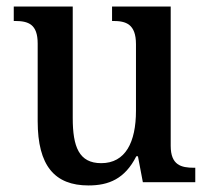

<svg xmlns="http://www.w3.org/2000/svg" viewBox="-20 -556 639 586"><path d="M250 10C312 10 361 -10 396 -79H401L416 0H576V-44H572C533 -44 501 -52 501 -111V-536H322V-492H325C364 -492 395 -483 395 -421V-218C395 -122 363 -58 289 -58C221 -58 202 -108 202 -196V-536H22V-492H25C67 -492 95 -482 95 -423V-186C95 -50 147 10 250 10Z"/></svg>

Font: Noto Serif Devanagari SemiCondensed Medium
Style: Regular
Weight: 500
Width: 4
Designer: Universal Thirst, Indian Type Foundry and the Monotype Design Team
Foundry: Monotype Imaging Inc.
Version: Version 2.004